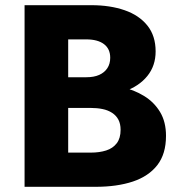

<svg xmlns="http://www.w3.org/2000/svg" viewBox="-20 -720 705 740"><path d="M192.3 -396V-304H330Q354.4 -304 375.2 -299.7Q396 -295.5 412 -285.1Q428 -274.7 436.4 -258.6Q444.8 -242.5 444.8 -219.7Q444.8 -187.3 429.9 -167.8Q415 -148.3 389.2 -140.1Q363.3 -131.8 330 -131.8H192.3V0H348.2Q431.2 0 492.1 -20.3Q553 -40.7 586.4 -83.7Q619.8 -126.7 619.8 -196.5Q619.8 -250.3 597 -288.2Q574.2 -326.2 535.3 -350.1Q496.3 -374 447.8 -385Q399.2 -396 348.2 -396ZM192.3 -348.5H332.2Q404.3 -348.5 460.3 -368.1Q516.2 -387.8 548 -427.2Q579.8 -466.6 579.8 -521.8Q579.8 -582 548 -621.6Q516.2 -661.2 460.3 -680.6Q404.3 -700 332.2 -700H192.3V-568.2H312.5Q356.5 -568.2 380.7 -550Q404.8 -531.8 404.8 -497.4Q404.8 -474 393.7 -457.2Q382.5 -440.3 362.3 -431.3Q342.2 -422.3 312.5 -422.3H192.3ZM74.7 -700V0H242.8V-700Z"/></svg>

Font: Jost* Book
Style: Regular
Weight: 400
Version: Version 3.000